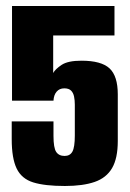

<svg xmlns="http://www.w3.org/2000/svg" viewBox="-20 -611 431 639"><path d="M196 8Q129 8 90.5 -4Q52 -16 35.5 -50Q19 -84 19 -148V-207H158V-159Q158 -119 167 -105.5Q176 -92 195 -92Q213 -92 221 -106.5Q229 -121 229 -160V-263Q229 -277 226.5 -289.5Q224 -302 216.5 -309.5Q209 -317 194 -317Q178 -317 168.5 -306Q159 -295 158 -276H20V-591H361V-493H157V-368Q164 -381 185 -395Q206 -409 251 -409Q317 -409 344.5 -383.5Q372 -358 372 -297V-142Q372 -84 353 -51.5Q334 -19 295 -5.5Q256 8 196 8Z"/></svg>

Font: Alumni Sans ExtraBold
Style: Regular
Weight: 800
Designer: Robert E. Leuschke
Foundry: Robert E. Leuschke
Version: Version 1.018